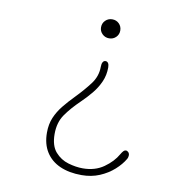

<svg xmlns="http://www.w3.org/2000/svg" viewBox="-78 -560 775 826"><g transform="rotate(10 309.5 -146.5)"><path d="M349 -306.5Q356.5 -306.5 360.8 -300Q365 -293.5 365 -281.5Q365 -247.5 352.2 -218.8Q339.5 -190 318.8 -164.8Q298 -139.5 274 -116.5Q236.5 -80.5 212 -45.5Q187.5 -10.5 187.5 40Q187.5 91.5 211.2 118.5Q235 145.5 268.5 155.2Q302 165 332 165Q385.5 165 423.5 138.2Q461.5 111.5 481 77Q486.5 67.5 491.5 62.2Q496.5 57 502 57Q508 57 513 62.2Q518 67.5 518 75.5Q518 79 517 83.2Q516 87.5 513.5 92Q499 117 472.5 140.8Q446 164.5 410.5 179.5Q375 194.5 332 194.5Q277.5 194.5 237.5 176.8Q197.5 159 175.8 124.5Q154 90 154 40Q154 3.5 166.2 -25.5Q178.5 -54.5 199.5 -80.5Q220.5 -106.5 247 -133.5Q281 -168.5 307 -202.8Q333 -237 333 -279Q333 -292 337.2 -299.2Q341.5 -306.5 349 -306.5ZM346.5 -488.5Q364.5 -488.5 376.5 -476.5Q388.5 -464.5 388.5 -446.5Q388.5 -429.5 376.5 -417.5Q364.5 -405.5 346.5 -405.5Q329 -405.5 316.8 -417.5Q304.5 -429.5 304.5 -446.5Q304.5 -464.5 316.8 -476.5Q329 -488.5 346.5 -488.5Z"/></g></svg>

Font: Sono Monospace ExtraLight
Style: Regular
Weight: 250
Version: Version 2.112